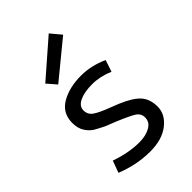

<svg xmlns="http://www.w3.org/2000/svg" viewBox="-187 -664 744 744"><g transform="rotate(-45 185.0 -292.0)"><path d="M36 0ZM261 -99Q261 -120 243 -132Q225 -144 167 -168L129 -183Q104 -195 88 -204.5Q72 -214 59 -233.5Q46 -253 46 -283Q46 -337 90.5 -363Q135 -389 200 -389Q255 -389 310 -364L294 -316Q249 -335 207 -335Q164 -335 137.5 -322.5Q111 -310 111 -287Q111 -264 129.5 -251Q148 -238 193 -221L226 -208Q281 -185 303 -160Q325 -135 325 -94Q325 -52 286 -21.5Q247 9 182 9Q108 9 36 -20L54 -69Q119 -46 177 -46Q212 -46 236.5 -59.5Q261 -73 261 -99ZM263 -550 113 -427 80 -465 227 -593Z"/></g></svg>

Font: Cambay Devanagari
Style: Regular
Weight: 400
Designer: Pooja Saxena
Foundry: Pooja Saxena
Version: Version 1.180;PS 001.180;hotconv 1.0.70;makeotf.lib2.5.58329